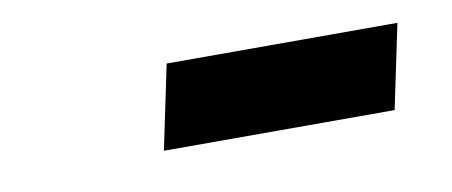

<svg xmlns="http://www.w3.org/2000/svg" viewBox="-29 -780 555 236"><g transform="rotate(-10 249.0 -661.5)"><path d="M162 -609 184 -714H472L450 -609Z"/></g></svg>

Font: Radio Canada Big SemiBold
Style: Italic
Weight: 600
Italic angle: -12°
Designer: Étienne Aubert Bonn
Foundry: Coppers and Brasses
Version: Version 1.001